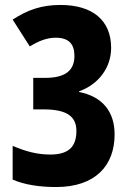

<svg xmlns="http://www.w3.org/2000/svg" viewBox="-20 -810 522 774"><path d="M206 -56C365 -56 442 -143 442 -268C442 -361 392 -421 299 -439V-442C378 -470 428 -538 428 -617C428 -729 352 -790 224 -790C147 -790 91 -770 31 -731L100 -623C130 -641 165 -658 204 -658C258 -658 280 -632 280 -585C280 -529 248 -496 161 -496H114V-369H156C249 -369 288 -341 288 -282C288 -219 257 -187 183 -187C131 -187 85 -199 31 -222V-86C79 -65 141 -56 206 -56Z"/></svg>

Font: Noto Sans Malayalam UI ExtraCondensed ExtraBold
Style: Regular
Weight: 800
Width: 2
Designer: Jelle Bosma - Monotype Design Team
Foundry: Monotype Imaging Inc.
Version: Version 2.104